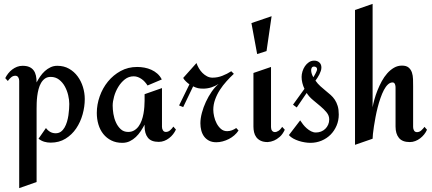

<svg xmlns="http://www.w3.org/2000/svg" viewBox="-20 -720 2208 981"><path d="M238.8 8.8Q221.7 8.8 206.1 4.2Q190.4 -0.5 176.8 -11.2L214.8 -65.9Q224.1 -53.2 236.6 -46.1Q249 -39.1 264.2 -39.1Q279.8 -39.1 291 -47.1Q302.2 -55.2 309.8 -68.4Q317.4 -81.5 322.3 -97.9Q327.1 -114.3 329.6 -130.9Q332 -147.5 333 -162.8Q334 -178.2 334 -189Q334 -209.5 328.4 -233.4Q322.8 -257.3 311.3 -278.3Q299.8 -299.3 281.7 -313.2Q263.7 -327.1 238.8 -327.1Q221.7 -327.1 209.7 -318.6Q197.8 -310.1 189.7 -296.1Q181.6 -282.2 177 -264.4Q172.4 -246.6 170.2 -228.8Q168 -210.9 167.5 -194.1Q167 -177.2 167 -165V210L78.1 241.2V-307.1Q78.1 -316.9 73.2 -325Q68.4 -333 58.1 -333Q45.9 -333 35.9 -324Q25.9 -314.9 20 -306.2L6.8 -320.8Q12.7 -333 21.7 -344.5Q30.8 -356 42.2 -364.7Q53.7 -373.5 67.1 -378.7Q80.6 -383.8 95.2 -383.8Q116.2 -383.8 129.9 -377.7Q143.6 -371.6 151.9 -360.4Q160.2 -349.1 163.6 -333.5Q167 -317.9 167 -298.8Q174.8 -314 185.3 -329.3Q195.8 -344.7 209 -356.7Q222.2 -368.7 238 -376.2Q253.9 -383.8 272.9 -383.8Q306.6 -383.8 332.8 -368.9Q358.9 -354 376.7 -329.8Q394.5 -305.7 403.8 -275.4Q413.1 -245.1 413.1 -213.9Q413.1 -175.3 402.1 -135.7Q391.1 -96.2 369.4 -64Q347.7 -31.7 314.9 -11.5Q282.2 8.8 238.8 8.8Z M878.9 -58.1Q873 -45.4 864.3 -34.2Q855.5 -22.9 844 -14.2Q832.5 -5.4 819.1 -0.2Q805.7 4.9 791 4.9Q752.4 4.9 735.6 -16.4Q718.8 -37.6 718.8 -74.2V-83Q710 -66.4 699 -49.8Q688 -33.2 674.1 -20Q660.2 -6.8 643.1 1.5Q626 9.8 605 9.8Q573.2 9.8 548.8 -2.4Q524.4 -14.6 507.8 -35.4Q491.2 -56.2 482.9 -84Q474.6 -111.8 474.6 -143.1Q474.6 -185.5 489.5 -227.8Q504.4 -270 531.5 -303.2Q558.6 -336.4 596.4 -357.2Q634.3 -377.9 680.7 -377.9Q699.2 -377.9 717.8 -374.5Q736.3 -371.1 753.2 -363.5Q770 -356 783.9 -343.8Q797.9 -331.5 806.6 -314L733.9 -283.2Q728 -292.5 720.5 -301Q712.9 -309.6 703.9 -315.9Q694.8 -322.3 684.6 -326.2Q674.3 -330.1 663.1 -330.1Q637.7 -330.1 617.9 -314.5Q598.1 -298.8 584.2 -275.9Q570.3 -252.9 563 -227.1Q555.7 -201.2 555.7 -180.2Q555.7 -161.6 559.3 -138.4Q563 -115.2 572.3 -94.7Q581.5 -74.2 596.7 -60.1Q611.8 -45.9 634.8 -45.9Q652.8 -45.9 666 -54Q679.2 -62 688.5 -75Q697.8 -87.9 703.9 -104.7Q710 -121.6 713.1 -139.2Q716.3 -156.7 717.5 -174.1Q718.8 -191.4 718.8 -205.1V-238.8L807.6 -270V-71.8Q807.6 -62 812.5 -54Q817.4 -45.9 827.6 -45.9Q839.8 -45.9 849.9 -54.9Q859.9 -64 865.7 -73.2Z M1198.7 -53.2Q1189.9 -39.6 1177.2 -28.6Q1164.6 -17.6 1149.4 -9.8Q1134.3 -2 1117.7 2.4Q1101.1 6.8 1085 6.8Q1063.5 6.8 1048.1 -1.2Q1032.7 -9.3 1022.9 -22.5Q1013.2 -35.6 1008.5 -53.2Q1003.9 -70.8 1003.9 -89.8Q1003.9 -114.7 1011.5 -143.3Q1019 -171.9 1032 -199.7Q1044.9 -227.5 1061.5 -251.5Q1078.1 -275.4 1096.7 -291Q1079.6 -279.8 1059.3 -273.4Q1039.1 -267.1 1018.1 -267.1Q1002.9 -267.1 991.7 -269.5Q980.5 -272 966.8 -278.8L916 -172.9L895 -181.2L947.8 -289.1Q939.5 -294.9 929.9 -304Q920.4 -313 916 -321.8L983.9 -397.9Q988.3 -384.8 996.1 -371.3Q1003.9 -357.9 1014.4 -347.4Q1024.9 -336.9 1037.8 -330.1Q1050.8 -323.2 1065.9 -323.2Q1091.8 -323.2 1116.2 -332.8Q1140.6 -342.3 1161.6 -356L1174.8 -342.8Q1156.2 -325.7 1137.5 -304.9Q1118.7 -284.2 1103.5 -260.7Q1088.4 -237.3 1079.1 -211.4Q1069.8 -185.5 1069.8 -159.2Q1069.8 -144 1074 -125.2Q1078.1 -106.4 1086.9 -89.6Q1095.7 -72.8 1108.9 -61.3Q1122.1 -49.8 1140.6 -49.8Q1153.3 -49.8 1165.3 -54.4Q1177.2 -59.1 1187 -65.9Z M1367.7 -637.2 1341.8 -459 1293.9 -443.8 1264.6 -602.1ZM1435.1 -57.1Q1423.8 -33.2 1408.9 -20.5Q1394 -7.8 1380.4 -2Q1364.3 4.9 1347.7 5.9Q1326.2 5.9 1312 -1Q1297.9 -7.8 1289.6 -19Q1281.2 -30.3 1278.1 -44.4Q1274.9 -58.6 1274.9 -73.2V-347.2L1364.7 -377.9V-70.8Q1364.7 -59.1 1370.1 -52.2Q1375.5 -45.4 1384 -45.2Q1392.6 -44.9 1402.6 -51.3Q1412.6 -57.6 1421.9 -71.8Z M1710.9 -134.8Q1710.9 -104.5 1699.7 -78.1Q1688.5 -51.8 1669.2 -32.2Q1649.9 -12.7 1623.3 -1.5Q1596.7 9.8 1565.9 9.8Q1552.7 9.8 1537.4 7.3Q1522 4.9 1506.8 0Q1491.7 -4.9 1478.3 -12.2Q1464.8 -19.5 1456.1 -29.8L1513.7 -105Q1519.5 -95.7 1528.1 -84.7Q1536.6 -73.7 1547.1 -64.5Q1557.6 -55.2 1569.6 -49.1Q1581.5 -43 1593.8 -43Q1607.9 -43 1620.4 -47.9Q1632.8 -52.7 1642.1 -61.8Q1651.4 -70.8 1656.7 -83Q1662.1 -95.2 1662.1 -109.9Q1662.1 -129.4 1648.7 -145.8Q1635.3 -162.1 1616.9 -177.5Q1598.6 -192.9 1578.9 -209.2Q1559.1 -225.6 1546.9 -245.1L1496.1 -170.9L1477.1 -185.1L1535.6 -266.1Q1528.8 -280.3 1524.9 -295.9Q1521 -311.5 1521 -327.1Q1521 -340.3 1525.4 -355Q1529.8 -369.6 1538.1 -381.8Q1546.4 -394 1558.3 -402.1Q1570.3 -410.2 1585.9 -410.2Q1601.1 -410.2 1611.6 -400.9Q1622.1 -391.6 1622.1 -375Q1622.1 -366.2 1619.1 -357.4Q1616.2 -348.6 1611.8 -339.8Q1607.4 -331.1 1602.1 -323Q1596.7 -314.9 1591.8 -308.1Q1603.5 -291.5 1617.2 -279.3Q1630.9 -267.1 1644 -256.3Q1657.2 -245.6 1669.4 -234.9Q1681.6 -224.1 1690.7 -210.4Q1699.7 -196.8 1705.3 -178.7Q1710.9 -160.6 1710.9 -134.8ZM1600.1 -366.2Q1600.1 -373 1595.5 -376.5Q1590.8 -379.9 1585 -379.9Q1576.7 -379.9 1573.2 -374.3Q1569.8 -368.7 1569.8 -361.8Q1569.8 -352.1 1573 -342.8Q1576.2 -333.5 1581.1 -325.2Q1583 -328.6 1586.2 -334Q1589.4 -339.4 1592.5 -345.5Q1595.7 -351.6 1597.9 -357.2Q1600.1 -362.8 1600.1 -366.2Z M2161.6 -57.1Q2156.2 -44.4 2147.2 -33.2Q2138.2 -22 2126.7 -13.2Q2115.2 -4.4 2101.8 0.7Q2088.4 5.9 2073.7 5.9Q2035.6 5.9 2018.3 -15.4Q2001 -36.6 2001 -73.2V-272Q2001 -275.9 2000.5 -280.5Q2000 -285.2 1998.3 -289.3Q1996.6 -293.5 1993.7 -296.1Q1990.7 -298.8 1985.8 -298.8Q1973.1 -298.8 1961.9 -288.3Q1950.7 -277.8 1941.4 -260Q1932.1 -242.2 1924.1 -219.2Q1916 -196.3 1909.7 -171.4Q1903.3 -146.5 1898.7 -121.6Q1894 -96.7 1890.6 -74.7Q1887.2 -52.7 1885.5 -36.1Q1883.8 -19.5 1883.8 -11.2L1793.9 20V-668.9L1883.8 -700.2V-171.9Q1886.7 -189.5 1893.1 -212.2Q1899.4 -234.9 1908.7 -258.3Q1918 -281.7 1930.4 -304.7Q1942.9 -327.6 1958.5 -345.2Q1974.1 -362.8 1992.9 -373.8Q2011.7 -384.8 2033.7 -384.8Q2056.2 -384.8 2067.9 -374.8Q2079.6 -364.7 2084.7 -349.4Q2089.8 -334 2090.3 -315.4Q2090.8 -296.9 2090.8 -279.8V-70.8Q2090.8 -61 2095.5 -53Q2100.1 -44.9 2110.8 -44.9Q2123 -44.9 2132.8 -54Q2142.6 -63 2148.9 -71.8Z"/></svg>

Font: Redressed
Style: Regular
Weight: 400
Designer: Astigmatic (AOETI)
Foundry: Astigmatic (AOETI)
Version: Version 1.001